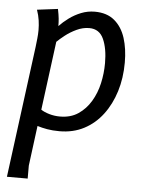

<svg xmlns="http://www.w3.org/2000/svg" viewBox="-52 -545 602 811"><g transform="rotate(5 248.5 -139.5)"><path d="M317 -503Q369 -503 401 -476Q433 -449 447.5 -403.5Q462 -358 462 -300Q462 -234 444.5 -177.5Q427 -121 394.5 -78Q362 -35 316 -11Q270 13 212 13Q183 13 160 9Q137 5 118 -1L96 169V224H8L81 -333Q83 -351 85 -369Q87 -387 87 -405Q87 -425 84 -446Q81 -467 73 -490L161 -501Q166 -476 167.5 -461Q169 -446 169 -429Q186 -447 209 -464Q232 -481 259.5 -492Q287 -503 317 -503ZM300 -432Q273 -432 246.5 -419.5Q220 -407 199 -390.5Q178 -374 166 -362L128 -71Q141 -62 163 -55.5Q185 -49 209 -49Q254 -49 286 -70.5Q318 -92 339 -127Q360 -162 369.5 -204.5Q379 -247 379 -290Q379 -352 361 -392Q343 -432 300 -432Z"/></g></svg>

Font: Rosario
Style: Italic
Weight: 400
Italic angle: -8.05°
Designer: Hector Gatti
Foundry: Omnibus Type
Version: Version 1.201